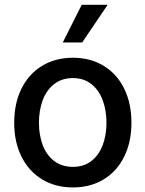

<svg xmlns="http://www.w3.org/2000/svg" viewBox="-20 -781 614 811"><path d="M40 -262.7Q40 -344.7 70.8 -406.7Q101.6 -468.8 157.7 -502.9Q213.9 -537.1 288.1 -537.1Q361.8 -537.1 418 -502.9Q474.1 -468.8 504.6 -406.5Q535.2 -344.2 535.2 -262.7Q535.2 -181.2 504.6 -119.4Q474.1 -57.6 418 -23.4Q361.8 10.7 288.1 10.7Q213.9 10.7 157.7 -23.4Q101.6 -57.6 70.8 -119.4Q40 -181.2 40 -262.7ZM429.7 -262.7Q429.7 -314.9 413.8 -357.7Q397.9 -400.4 366 -425.8Q334 -451.2 288.1 -451.2Q241.2 -451.2 208.7 -425.8Q176.3 -400.4 160.4 -357.7Q144.5 -314.9 144.5 -262.7Q144.5 -210.4 160.4 -168.2Q176.3 -126 208.7 -101.1Q241.2 -76.2 288.1 -76.2Q334.5 -76.2 366.2 -101.1Q397.9 -126 413.8 -168.2Q429.7 -210.4 429.7 -262.7ZM325.2 -760.7H434.6L327.1 -601.6H245.1Z"/></svg>

Font: WEMIX Pretendard Medium
Style: Regular
Weight: 500
Designer: Base glyphs from Inter by Rasmus Andersson; Hangeul glyphs from Noto Sans CJK(Source Han Sans) by Jang Soo-young and Kan
Foundry: Kil Hyung-jin
Version: Version 1.000